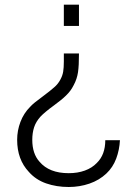

<svg xmlns="http://www.w3.org/2000/svg" viewBox="-20 -582 576 806"><path d="M311.5 -473H248V-562.5H311.5ZM106.5 -133.5Q113.5 -141.5 127 -152.5Q140.5 -163.5 160.5 -178Q176 -189.5 187.8 -199Q199.5 -208.5 207.5 -215.5Q223.5 -229 233.5 -248Q242.5 -264.5 245.2 -281.2Q248 -298 248 -324V-357.5H311.5Q311.5 -331.5 310.5 -312Q309.5 -292.5 307.5 -279Q305.5 -265.5 301 -251.5Q296.5 -237.5 288.5 -223Q282.5 -211 274.8 -200.8Q267 -190.5 257 -180.8Q247 -171 234.5 -161Q222 -151 206.5 -139.5Q186.5 -125 172.5 -113.2Q158.5 -101.5 150 -92.5Q131 -71.5 123.2 -47.8Q115.5 -24 115.5 5Q115.5 63.5 146 97Q186.5 145 268.5 145Q306 145 336.2 134Q366.5 123 386.5 102Q422 67.5 422 6.5H483.5Q481.5 47 467.8 83.8Q454 120.5 427 146Q397 174.5 355.5 188.8Q314 203 268.5 203Q217 203 173.5 187.8Q130 172.5 101 139.5Q52 87.5 52 5Q52 -34 65.8 -70.2Q79.5 -106.5 106.5 -133.5Z"/></svg>

Font: Russisch Sans Light
Style: Regular
Weight: 300
Designer: Michael Sharanda (font) & Cristiano Sobral (main changes)
Foundry: Michael Sharanda
Version: Version 2.00;September 8, 2020;FontCreator 13.0.0.2681 64-bi